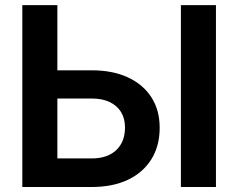

<svg xmlns="http://www.w3.org/2000/svg" viewBox="-20 -748 953 768"><path d="M161.1 -466.8H346.7Q430.2 -466.8 491.2 -438.7Q552.2 -410.6 585.4 -359.1Q618.7 -307.6 618.7 -236.8Q618.7 -164.1 585.4 -110.8Q552.2 -57.6 491.5 -28.8Q430.7 0 346.7 0H69.3V-727.5H209.5V-114.3H346.7Q409.2 -114.3 444.6 -147.2Q480 -180.2 480 -238.3Q480 -274.4 463.9 -300.3Q447.8 -326.2 418 -340.1Q388.2 -354 346.7 -354H161.1ZM843.8 -727.5V0H703.6V-727.5Z"/></svg>

Font: Inter Cardless
Style: Bold
Weight: 700
Designer: Rasmus Andersson
Foundry: rsms
Version: Version 4.001;git-9221beed3